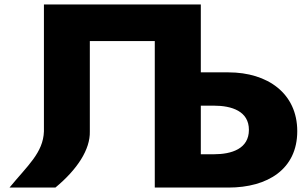

<svg xmlns="http://www.w3.org/2000/svg" viewBox="-20 -845 1382 865"><path d="M884.7 -369H943C1024.4 -369 1101.4 -344 1101.4 -260C1101.4 -175 1024.4 -150 943 -150H884.7ZM384.7 -253V-660H677.3V0H677.9H884.1H1009C1186.1 0 1319.2 -83 1319.2 -254C1319.2 -424 1186.1 -519 1009 -519H884.7V-825H884.1H677.9H677.3H384.7H177.9V-253C174.6 -157 104.2 -99 22.8 0H229.6C328.6 -82 386.9 -172 384.7 -253Z"/></svg>

Font: Hussar
Style: BdWide
Weight: 700
Foundry: Cannot Into Space Fonts
Version: Version 2.00